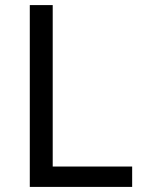

<svg xmlns="http://www.w3.org/2000/svg" viewBox="-20 -734 564 754"><path d="M97 0V-714H187V-80H499V0Z"/></svg>

Font: Noto Sans Elymaic
Style: Regular
Weight: 400
Designer: Morgane Pierson
Foundry: Google LLC
Version: Version 1.002; ttfautohint (v1.8.4.7-5d5b)